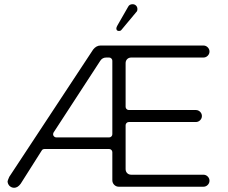

<svg xmlns="http://www.w3.org/2000/svg" viewBox="-20 -900 1080 911"><path d="M484 -627Q466 -627 456 -612L234 -271Q232 -267 232 -262Q232 -257 236.5 -252.5Q241 -248 247 -248H498Q504 -248 508.5 -252.5Q513 -257 513 -263V-612Q513 -618 508.5 -622.5Q504 -627 498 -627ZM513 -178Q513 -184 508.5 -188.5Q504 -193 498 -193H191Q185 -193 180 -189Q180 -188 78 -28Q64 -9 47 -9Q35 -9 25 -18Q16 -28 16 -40Q17 -45 24 -61L422 -665Q437 -684 457 -684H945Q957 -684 965.5 -675.5Q974 -667 974 -655.5Q974 -644 965.5 -635.5Q957 -627 945 -627H603Q591 -627 583.5 -619.5Q576 -612 576 -600Q576 -600 576 -393Q576 -387 580.5 -382.5Q585 -378 591 -378H909Q921 -378 929.5 -369.5Q938 -361 938 -349.5Q938 -338 929.5 -329.5Q921 -321 909 -321H591Q585 -321 580.5 -316.5Q576 -312 576 -306V-98Q576 -86 583.5 -78.5Q591 -71 603 -71H945Q957 -71 965.5 -62.5Q974 -54 974 -42.5Q974 -31 965.5 -22.5Q957 -14 945 -14H544Q531 -14 522 -23Q513 -32 513 -45ZM626 -842Q626 -841 556 -758Q552 -753 545 -753Q539 -753 535 -756Q532 -760 532 -765Q532 -770 537 -779L588 -868Q594 -880 609 -880Q619 -880 625.5 -873.5Q632 -867 632 -857Q632 -847 626 -842Z"/></svg>

Font: Kurewa Gothic CJK TC Regular
Style: Regular
Weight: 400
Designer: Max Yao
Foundry: Max-Everyday
Version: Version 1.071; ttfautohint (v1.8.3)